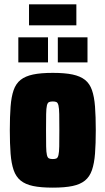

<svg xmlns="http://www.w3.org/2000/svg" viewBox="-20 -852 483 880"><path d="M222 8Q167 8 131.5 0.5Q96 -7 74.5 -24.5Q53 -42 42.5 -72.5Q32 -103 28.5 -148Q25 -193 25 -255Q25 -318 28.5 -363.5Q32 -409 42.5 -439Q53 -469 74.5 -486Q96 -503 131.5 -510.5Q167 -518 222 -518Q277 -518 312.5 -510.5Q348 -503 369.5 -486Q391 -469 401.5 -439Q412 -409 415.5 -363.5Q419 -318 419 -255Q419 -193 415.5 -148Q412 -103 401.5 -72.5Q391 -42 369.5 -24.5Q348 -7 312.5 0.5Q277 8 222 8ZM222 -123Q233 -123 239 -126Q245 -129 248 -141.5Q251 -154 251.5 -181Q252 -208 252 -255Q252 -302 251.5 -329Q251 -356 248 -368.5Q245 -381 239 -384Q233 -387 222 -387Q211 -387 204.5 -384Q198 -381 195 -368.5Q192 -356 191.5 -329Q191 -302 191 -255Q191 -208 191.5 -181Q192 -154 195 -141.5Q198 -129 204.5 -126Q211 -123 222 -123ZM64 -566V-681H200V-566ZM245 -566V-681H381V-566ZM113 -736V-832H330V-736Z"/></svg>

Font: Saira Condensed Black
Style: Regular
Weight: 900
Width: 3
Designer: Hector Gatti with collaboration of the Omnibus-Type team
Foundry: Omnibus-Type
Version: Version 1.101